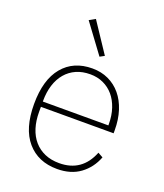

<svg xmlns="http://www.w3.org/2000/svg" viewBox="-141 -852 819 958"><g transform="rotate(20 268.5 -373.0)"><path d="M275 12Q174 12 115.5 -56Q57 -124 57 -254Q57 -383 114 -451.5Q171 -520 271 -520Q318 -520 356.5 -502Q395 -484 422.5 -451Q450 -418 465 -371.5Q480 -325 480 -268V-252H94V-225Q94 -178 106 -140Q118 -102 141.5 -75Q165 -48 198.5 -33.5Q232 -19 275 -19Q396 -19 442 -135L469 -120Q446 -60 397 -24Q348 12 275 12ZM271 -489Q229 -489 196.5 -474.5Q164 -460 141 -433Q118 -406 106 -368Q94 -330 94 -284V-280H442V-286Q442 -332 429.5 -369.5Q417 -407 394.5 -433.5Q372 -460 340.5 -474.5Q309 -489 271 -489ZM170 -740 202 -758 307 -600 283 -587Z"/></g></svg>

Font: IBM Plex Sans Arabic ExtLt
Style: Regular
Weight: 200
Designer: Mike Abbink, Paul van der Laan, Pieter van Rosmalen, Wael Morcos, Khajak Apelian
Foundry: Bold Monday
Version: Version 1.2